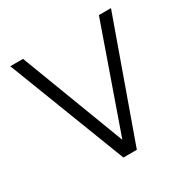

<svg xmlns="http://www.w3.org/2000/svg" viewBox="-158 -845 976 991"><g transform="rotate(-30 330.0 -350.0)"><path d="M30 -700H106L341 -82L558 -700H630L380 0H300Z"/></g></svg>

Font: PT Root UI Web
Style: Regular
Weight: 400
Designer: Vitaly Kuzmin
Foundry: ParaType Ltd.
Version: Version 1.000W